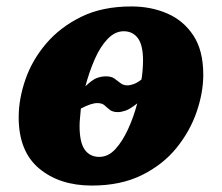

<svg xmlns="http://www.w3.org/2000/svg" viewBox="-20 -566 690 596"><path d="M265 10Q165 10 101.5 -43Q38 -96 38 -202Q38 -259 59 -319.5Q80 -380 123.5 -431Q167 -482 232.5 -514Q298 -546 388 -546Q449 -546 499.5 -524Q550 -502 580.5 -455.5Q611 -409 611 -334Q611 -279 590.5 -219Q570 -159 528 -107Q486 -55 420.5 -22.5Q355 10 265 10ZM375 -301Q384 -301 395 -305Q406 -309 419 -319Q421 -328 422.5 -346.5Q424 -365 424 -378Q424 -426 408 -447.5Q392 -469 364 -469Q337 -469 314 -445Q291 -421 274 -382Q257 -343 245 -298Q267 -319 281 -324Q295 -329 309 -329Q326 -329 335.5 -322Q345 -315 354 -308Q363 -301 375 -301ZM288 -79Q316 -79 338 -103Q360 -127 377.5 -165Q395 -203 406 -245Q383 -227 369.5 -222.5Q356 -218 346 -218Q330 -218 321 -225Q312 -232 304.5 -239Q297 -246 282 -246Q263 -246 231 -229Q230 -215 228.5 -201Q227 -187 227 -175Q227 -124 243 -101.5Q259 -79 288 -79Z"/></svg>

Font: Noto Serif Black
Style: Italic
Weight: 900
Italic angle: -12°
Designer: Monotype Design Team
Foundry: Monotype Imaging Inc.
Version: Version 2.013